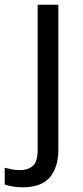

<svg xmlns="http://www.w3.org/2000/svg" viewBox="-75 -556 353 816"><path d="M22 240Q-3 240 -22 236.5Q-41 233 -55 228V157Q-40 161 -24 164Q-8 167 11 167Q43 167 64 149.5Q85 132 85 83V-536H173V80Q173 155 137 197.5Q101 240 22 240Z"/></svg>

Font: Noto Sans Syriac Eastern
Style: Regular
Weight: 400
Designer: Patrick Giasson and the Monotype Design Team
Foundry: Monotype Imaging Inc.
Version: Version 3.001; ttfautohint (v1.8.4.7-5d5b)